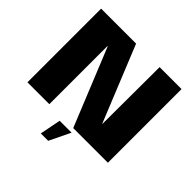

<svg xmlns="http://www.w3.org/2000/svg" viewBox="-206 -873 1244 1244"><g transform="rotate(45 415.5 -251.0)"><path d="M39 0H239.5V-532.5H242L458.5 0H776V-675H575L573 -153H571.5L359.5 -675H39ZM334.5 173H402L472 28.5H363Z"/></g></svg>

Font: Anybody Thin ExtraBold
Style: Regular
Weight: 800
Version: Version 1.113;gftools[0.9.25]